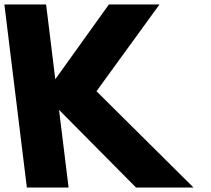

<svg xmlns="http://www.w3.org/2000/svg" viewBox="-61 -845 952 865"><path d="M811 0 373.7 -434 657.7 -825H429.7L188.1 -488L146.7 -825H-41.3L60 0H248L205 -350L552 0Z"/></svg>

Font: Hussar
Style: BdOpOblOne
Weight: 700
Foundry: Cannot Into Space Fonts
Version: Version 2.00